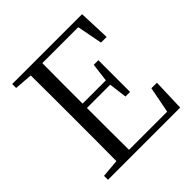

<svg xmlns="http://www.w3.org/2000/svg" viewBox="-190 -880 1032 1032"><g transform="rotate(-45 326.0 -364.0)"><path d="M548 -548H591L584 -728H53V-698L156 -690C157 -591 157 -491 157 -391V-337C157 -236 157 -137 156 -39L53 -30V0H602L608 -183H566L537 -34H247C246 -133 246 -235 246 -353H423L436 -250H471V-491H436L423 -386H246C246 -495 246 -596 247 -693H520Z"/></g></svg>

Font: Harano Aji Mincho K1
Style: Regular
Weight: 400
Foundry: Masamichi Hosoda
Version: HaranoAjiMinchoK1-Regular version 20230610;ttx 4.39.4